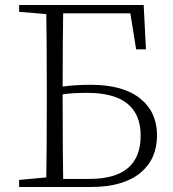

<svg xmlns="http://www.w3.org/2000/svg" viewBox="-20 -743 689 763"><path d="M343 0C428 0 493 -19 539 -57C582 -93 604 -142 604 -205C604 -266 582 -315 539 -350C494 -387 428 -406 342 -406C302 -406 264 -404 229 -399C229 -530 230 -627 231 -690H498L521 -547H560L551 -723H56V-696L164 -687C165 -622 166 -523 166 -391V-334C166 -201 165 -103 164 -38L56 -28V0ZM231 -32C230 -99 229 -199 229 -334V-368C254 -372 287 -374 327 -374C468 -374 539 -317 539 -204C539 -89 471 -32 335 -32Z"/></svg>

Font: AllPunType ExtraLight
Style: Regular
Weight: 280
Version: 1.0